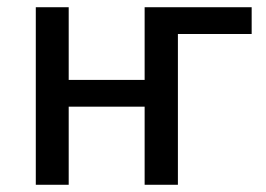

<svg xmlns="http://www.w3.org/2000/svg" viewBox="-20 -511 737 531"><path d="M79 0V-491H170V-290H380V-491H676V-417H472V0H380V-216H170V0Z"/></svg>

Font: Nunito Sans 10pt SemiCondensed Medium
Style: Regular
Weight: 500
Width: 4
Designer: Vernon Adams
Foundry: Vernon Adams
Version: Version 3.101;gftools[0.9.27]